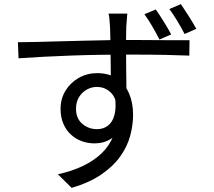

<svg xmlns="http://www.w3.org/2000/svg" viewBox="-20 -847 1040 932"><path d="M598 -781Q598 -776 596.5 -763Q595 -750 594.5 -737Q594 -724 593 -718Q592 -699 592 -666Q592 -633 592 -594Q592 -555 592.5 -515Q593 -475 593.5 -439.5Q594 -404 594 -380L518 -419Q518 -433 518 -461.5Q518 -490 517.5 -527Q517 -564 516.5 -601.5Q516 -639 515.5 -670Q515 -701 514 -718Q513 -738 511 -756.5Q509 -775 507 -781ZM67 -642Q108 -642 160.5 -643.5Q213 -645 271.5 -646.5Q330 -648 390 -649.5Q450 -651 505.5 -652Q561 -653 607 -653Q653 -653 697.5 -652.5Q742 -652 781.5 -652Q821 -652 851.5 -652Q882 -652 900 -652L899 -577Q857 -579 786.5 -580.5Q716 -582 606 -582Q542 -582 471.5 -581Q401 -580 330 -577.5Q259 -575 192.5 -571.5Q126 -568 70 -564ZM592 -351Q592 -284 572.5 -239.5Q553 -195 518.5 -173Q484 -151 439 -151Q407 -151 377.5 -161.5Q348 -172 324.5 -193.5Q301 -215 287.5 -246.5Q274 -278 274 -318Q274 -368 298 -407Q322 -446 362.5 -469Q403 -492 451 -492Q509 -492 548 -465.5Q587 -439 606.5 -393.5Q626 -348 626 -290Q626 -240 612 -188Q598 -136 564 -88Q530 -40 472.5 -0.5Q415 39 328 65L261 -1Q329 -16 382.5 -41.5Q436 -67 473.5 -103Q511 -139 530 -187Q549 -235 549 -297Q549 -365 520.5 -395Q492 -425 450 -425Q424 -425 401 -412Q378 -399 363.5 -375.5Q349 -352 349 -319Q349 -272 379.5 -246Q410 -220 451 -220Q482 -220 504.5 -237.5Q527 -255 536 -290.5Q545 -326 538 -379ZM736 -801Q754 -776 775 -742Q796 -708 811 -680L754 -655Q739 -685 719.5 -718.5Q700 -752 681 -778ZM858 -827Q875 -802 896 -769Q917 -736 933 -707L876 -682Q860 -713 840.5 -745.5Q821 -778 802 -803Z"/></svg>

Font: Noto Sans HK
Style: Regular
Weight: 400
Designer: Ryoko NISHIZUKA 西塚涼子 (kana, bopomofo & ideographs); Paul D. Hunt (Latin, Greek & Cyrillic); Sandoll Communications 산돌커뮤니
Foundry: Adobe
Version: Version 2.004-H2;hotconv 1.0.118;makeotfexe 2.5.65603